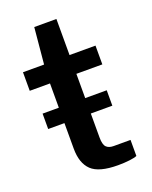

<svg xmlns="http://www.w3.org/2000/svg" viewBox="-134 -777 679 855"><g transform="rotate(-20 205.5 -349.0)"><path d="M366 -83H286C270.7 -83 259.2 -87 251.5 -95C243.8 -103 240 -118 240 -140V-254H342V-327H240V-442H363V-531H240V-702H135L119 -530H19V-442H115V-327H38V-254H115V-133C115 -87 126.8 -52.7 150.5 -30C174.2 -7.3 216 4 276 4C295.3 4 313.3 3 330 1C346.7 -1 358.7 -3.7 366 -7Z"/></g></svg>

Font: Morrison SemiBold
Style: Regular
Weight: 600
Designer: Pablo Impallari, Rodrigo Fuenzalida (Modified by Dan O. Williams)
Version: Version 0.030; ttfautohint (v1.8.1)